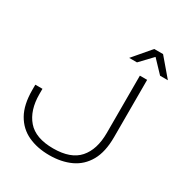

<svg xmlns="http://www.w3.org/2000/svg" viewBox="-216 -1110 1215 1281"><g transform="rotate(30 391.5 -470.0)"><path d="M600 -952H668L783 -817H723L627 -918H641L545 -817H485ZM32 -349H87V-308Q87 -184 149 -112Q211 -40 347 -40Q482 -40 544 -110.5Q606 -181 606 -308V-750H662V-308Q662 -195 622 -124.5Q582 -54 511 -21Q440 12 347 12Q254 12 183 -21Q112 -54 72 -124.5Q32 -195 32 -308Z"/></g></svg>

Font: Unbounded ExtraLight
Style: Regular
Weight: 250
Designer: Luke Prowse, Jean-Baptiste Morizot, Fátima Lázaro, Florian Runge
Foundry: NaN
Version: Version 1.701;gftools[0.9.28.dev5+ged2979d]